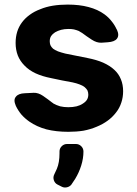

<svg xmlns="http://www.w3.org/2000/svg" viewBox="-20 -571 602 846"><path d="M314.5 63.5Q328.1 63.5 337.9 73.2Q347.7 83 347.7 96.7Q347.7 127 337.9 158.2Q328.1 189.5 311.5 216.8Q302.7 230.5 293.9 243.2Q286.1 252 274.4 254.4Q262.7 256.8 252.9 252Q235.4 243.2 233.4 242.2Q221.7 236.3 217.3 223.1Q212.9 210 219.2 197.3Q225.6 184.6 230.5 172.9Q242.2 145.5 242.2 104.5V96.7Q242.2 83 252 73.2Q261.7 63.5 275.4 63.5ZM494.1 -441.4Q495.1 -441.4 495.1 -440.4Q506.8 -415 495.1 -400.4Q484.4 -386.7 455.1 -384.8Q448.2 -383.8 441.4 -383.8Q434.6 -382.8 426.8 -382.8Q406.2 -381.8 383.8 -396.5Q361.3 -411.1 341.8 -425.8Q338.9 -427.7 335 -429.7Q331.1 -432.6 327.1 -434.6Q317.4 -438.5 305.7 -441.4Q294.9 -443.4 282.2 -443.4Q263.7 -443.4 249 -439.5Q234.4 -435.5 222.7 -428.7Q210.9 -420.9 205.1 -412.1Q199.2 -402.3 199.2 -389.6Q199.2 -379.9 202.1 -372.1Q206.1 -363.3 213.9 -356.4Q221.7 -350.6 235.4 -344.7Q249 -339.8 267.6 -335Q292 -330.1 316.4 -325.2Q340.8 -320.3 365.2 -315.4Q405.3 -307.6 434.6 -294.9Q464.8 -281.2 483.4 -263.7Q502.9 -246.1 512.7 -221.7Q522.5 -198.2 522.5 -168.9Q522.5 -142.6 514.6 -119.1Q506.8 -94.7 491.2 -75.2Q475.6 -54.7 454.1 -39.1Q432.6 -23.4 406.2 -12.7Q378.9 -1 347.7 4.9Q316.4 9.8 281.2 9.8Q227.5 9.8 184.6 -1Q141.6 -12.7 109.4 -35.2Q89.8 -48.8 74.2 -66.4Q59.6 -84 49.8 -104.5Q43.9 -118.2 43.9 -127.9Q43.9 -137.7 49.8 -144.5Q60.5 -159.2 89.8 -160.2Q98.6 -161.1 108.4 -161.1Q118.2 -162.1 127.9 -162.1Q148.4 -163.1 169.9 -148.4Q192.4 -132.8 210.9 -118.2Q211.9 -117.2 212.9 -117.2Q213.9 -116.2 214.8 -115.2Q228.5 -107.4 245.1 -102.5Q261.7 -98.6 281.2 -98.6Q300.8 -98.6 317.4 -102.5Q333 -106.4 344.7 -114.3Q357.4 -122.1 363.3 -131.8Q369.1 -141.6 369.1 -154.3Q369.1 -164.1 365.2 -172.9Q360.4 -180.7 352.5 -187.5Q343.8 -194.3 330.1 -199.2Q317.4 -204.1 299.8 -208Q276.4 -211.9 252.9 -216.8Q229.5 -221.7 206.1 -226.6Q166 -234.4 136.7 -248Q107.4 -261.7 87.9 -282.2Q68.4 -301.8 58.6 -326.2Q48.8 -351.6 48.8 -381.8Q48.8 -408.2 55.7 -430.7Q62.5 -453.1 77.1 -472.7Q90.8 -491.2 111.3 -505.9Q130.9 -520.5 157.2 -530.3Q182.6 -541 212.9 -545.9Q243.2 -550.8 278.3 -550.8Q330.1 -550.8 370.1 -540Q411.1 -529.3 440.4 -507.8Q459 -494.1 471.7 -477.5Q485.4 -460.9 494.1 -441.4Z"/></svg>

Font: DeepSea
Style: Bold
Weight: 700
Designer: Stem
Version: Version 3.019;git-0a5106e0b